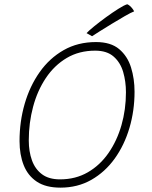

<svg xmlns="http://www.w3.org/2000/svg" viewBox="-20 -858 717 904"><path d="M264.5 25.5Q195.5 25.5 153.2 -2.8Q111 -31 91.5 -80.5Q72 -130 72 -194Q72 -285.5 96.2 -369.2Q120.5 -453 166.8 -518.5Q213 -584 279.8 -622Q346.5 -660 432 -660Q501.5 -660 541 -626.8Q580.5 -593.5 597 -540.2Q613.5 -487 613.5 -426Q613.5 -337 589.5 -255.8Q565.5 -174.5 520 -111.2Q474.5 -48 410 -11.2Q345.5 25.5 264.5 25.5ZM262.5 -13.5Q336 -13.5 393.5 -46.8Q451 -80 491 -137.8Q531 -195.5 552 -269Q573 -342.5 573 -423.5Q573 -474 560 -518.8Q547 -563.5 515.2 -591.5Q483.5 -619.5 428 -619.5Q352.5 -619.5 294.2 -585Q236 -550.5 196 -490.8Q156 -431 135.8 -355.2Q115.5 -279.5 115.5 -197Q115.5 -144.5 130.5 -103Q145.5 -61.5 177.8 -37.5Q210 -13.5 262.5 -13.5ZM579 -838Q585.5 -835.5 591.8 -830Q598 -824.5 603.2 -817.8Q608.5 -811 611.5 -804.5Q597 -799 568.2 -782.5Q539.5 -766 507 -746.2Q474.5 -726.5 448.5 -710Q422.5 -693.5 413.5 -687.5L387.5 -702Q398 -713.5 423.2 -734Q448.5 -754.5 479 -776.8Q509.5 -799 536.8 -816.2Q564 -833.5 579 -838Z"/></svg>

Font: Grandstander Thin Thin
Style: Italic
Weight: 250
Italic angle: -15°
Version: Version 1.200